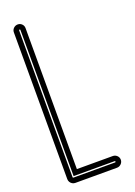

<svg xmlns="http://www.w3.org/2000/svg" viewBox="-182 -863 790 1126"><g transform="rotate(-20 213.0 -299.5)"><path d="M343 195H83Q73 195 64.5 190Q56 185 51 176.5Q46 168 46 158V-758Q46 -773 57 -783.5Q68 -794 83 -794Q98 -794 108.5 -783.5Q119 -773 119 -758V122H343Q358 122 369 132.5Q380 143 380 158Q380 173 369 184Q358 195 343 195ZM79 -758V158Q79 162 83 162H343Q347 162 347 158Q347 154 343 154H87V-758Q87 -762 83 -762Q79 -762 79 -758Z"/></g></svg>

Font: Soda Fountain
Style: Inline
Weight: 400
Version: Version 1.0